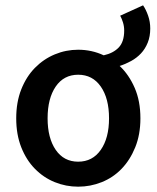

<svg xmlns="http://www.w3.org/2000/svg" viewBox="-20 -690 589 722"><path d="M274 12Q228 12 186 -5Q144 -22 111.5 -55Q79 -88 60 -136Q41 -184 41 -245Q41 -306 60 -354Q79 -402 111.5 -435Q144 -468 186 -485.5Q228 -503 274 -503Q325 -503 370 -482Q406 -490 426.5 -511.5Q447 -533 447 -575Q447 -591 442.5 -605.5Q438 -620 432 -631L518 -670Q529 -654 537 -631Q545 -608 545 -583Q545 -553 535.5 -529.5Q526 -506 510 -489Q494 -472 473 -460.5Q452 -449 430 -442Q465 -409 486.5 -359.5Q508 -310 508 -245Q508 -184 488.5 -136Q469 -88 437 -55Q405 -22 362.5 -5Q320 12 274 12ZM274 -82Q328 -82 359 -126.5Q390 -171 390 -245Q390 -320 359 -364.5Q328 -409 274 -409Q220 -409 189.5 -364.5Q159 -320 159 -245Q159 -171 189.5 -126.5Q220 -82 274 -82Z"/></svg>

Font: Giro Semibold
Style: Regular
Weight: 600
Designer: Paul D. Hunt
Foundry: Adobe Systems Incorporated
Version: Version 1.000;PS 1.0;hotconv 1.0.88;makeotf.lib2.5.647800